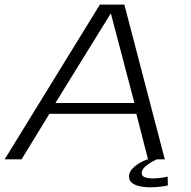

<svg xmlns="http://www.w3.org/2000/svg" viewBox="-34 -697 836 840"><path d="M-13.5 0 403 -677H510L687 0H613.5L562.5 -199H182L60.5 0ZM208.5 -246.5H554L451.5 -636.5H449.5ZM621.5 122.5Q599.5 122.5 578.8 118.2Q558 114 544.2 103.8Q530.5 93.5 530.5 75Q530.5 58.5 541.5 45.2Q552.5 32 567.5 22Q582.5 12 595.8 6.2Q609 0.5 614 0H652.5Q648 1.5 632 10.2Q616 19 601 32.2Q586 45.5 586 60Q586 73.5 599.8 78.5Q613.5 83.5 635.5 83.5Q652.5 83.5 671 81Q689.5 78.5 699.5 75.5L700.5 114Q693 116.5 669.8 119.5Q646.5 122.5 621.5 122.5Z"/></svg>

Font: Anybody ExtraExpanded Light
Style: Italic
Weight: 300
Width: 8
Italic angle: -10°
Designer: Tyler Finck
Foundry: Etcetera Type Company
Version: Version 1.010; ttfautohint (v1.8.3) -l 8 -r 50 -G 200 -x 14 